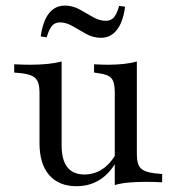

<svg xmlns="http://www.w3.org/2000/svg" viewBox="-20 -639 618 673"><path d="M196 -413.7V-206.5H118.5V-315.3Q118.5 -350 104.8 -364.1Q91.1 -378.2 55.6 -382.3L29.8 -384.7V-413.7Q45.2 -412.9 58.1 -412.5Q71 -412.1 84.7 -412.1Q118.5 -412.1 146.4 -414.9Q174.2 -417.7 196 -423.4ZM196 -206.5V-129.8Q196 -78.2 216.1 -52.8Q236.3 -27.4 275.8 -27.4Q317.7 -27.4 350 -54.4Q382.3 -81.5 404.8 -136.3L408.9 -118.5Q384.7 -52.4 344.4 -19.4Q304 13.7 248.4 13.7Q186.3 13.7 152.4 -25.4Q118.5 -64.5 118.5 -137.1V-206.5ZM382.3 0V-206.5H459.7V-98.4Q459.7 -62.9 473.4 -49.2Q487.1 -35.5 522.6 -31.5L548.4 -29V0Q533.1 -0.8 520.2 -1.2Q507.3 -1.6 492.7 -1.6Q459.7 -1.6 431.9 0.8Q404 3.2 382.3 9.7ZM459.7 -413.7V-206.5H382.3V-316.1Q382.3 -350.8 370.6 -364.5Q358.9 -378.2 325.8 -382.3L309.7 -384.7V-413.7Q325 -412.9 335.9 -412.5Q346.8 -412.1 358.9 -412.1Q387.9 -412.1 413.7 -414.9Q439.5 -417.7 459.7 -423.4ZM333.9 -506.5Q306.5 -506.5 281.9 -520.2Q257.3 -533.9 234.7 -547.2Q212.1 -560.5 190.3 -560.5Q173.4 -560.5 162.9 -549.2Q152.4 -537.9 143.5 -508.1L122.6 -511.3Q130.6 -566.1 152 -592.7Q173.4 -619.4 207.3 -619.4Q234.7 -619.4 258.9 -606Q283.1 -592.7 305.6 -579.4Q328.2 -566.1 350.8 -566.1Q368.5 -566.1 379 -577.8Q389.5 -589.5 397.6 -618.5L418.5 -615.3Q411.3 -561.3 389.5 -533.9Q367.7 -506.5 333.9 -506.5Z"/></svg>

Font: Playfair 5pt SemiExpanded Light
Style: Regular
Weight: 400
Version: Version 2.203